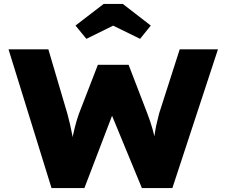

<svg xmlns="http://www.w3.org/2000/svg" viewBox="-20 -949 1143 969"><path d="M240 0 23 -700H224L320 -375Q327 -349 333.5 -321.5Q340 -294 345 -266.5Q350 -239 354 -215.5Q358 -192 359 -176H334Q337 -205 342.5 -235.5Q348 -266 356.5 -301.5Q365 -337 378 -374L474 -622H629L724 -375Q739 -336 749 -300.5Q759 -265 765.5 -234Q772 -203 773 -177L751 -176Q752 -191 753 -208.5Q754 -226 757 -247Q760 -268 763.5 -289.5Q767 -311 772.5 -333Q778 -355 783 -376L887 -700H1080L850 0H696L531 -400H559L406 0ZM416 -753 361 -820 503 -929H600L741 -820L687 -753L536 -827H566Z"/></svg>

Font: Lexend Exa ExtraBold
Style: Regular
Weight: 800
Designer: Bonnie Shaver-Troup, Thomas Jockin
Foundry: Lexend
Version: Version 1.007